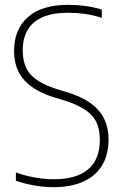

<svg xmlns="http://www.w3.org/2000/svg" viewBox="-20 -769 509 798"><path d="M200.5 9Q165.5 9 125 2.2Q84.5 -4.5 46 -18V-52Q74.5 -42 101.2 -36Q128 -30 153.5 -27Q179 -24 203 -24Q297.5 -24 346.2 -65Q395 -106 395 -187.5Q395 -256.5 358.2 -293Q321.5 -329.5 237.5 -354.5L209 -363Q124.5 -388.5 81.5 -435.2Q38.5 -482 38.5 -558Q38.5 -647 96 -698Q153.5 -749 265 -749Q299 -749 336 -744Q373 -739 403 -729V-695Q367 -706.5 332.5 -711.2Q298 -716 263 -716Q199.5 -716 157.8 -698Q116 -680 95.2 -645Q74.5 -610 74.5 -560Q74.5 -493.5 109 -457.2Q143.5 -421 224.5 -396L253 -387.5Q313 -370 352.2 -343.2Q391.5 -316.5 411.2 -278.5Q431 -240.5 431 -189Q431 -125 404 -81Q377 -37 325.8 -14Q274.5 9 200.5 9Z"/></svg>

Font: Encode Sans SC SemiCondensed Thin
Style: Regular
Weight: 250
Width: 4
Designer: Multiple Designers
Foundry: Impallari Type
Version: Version 3.002